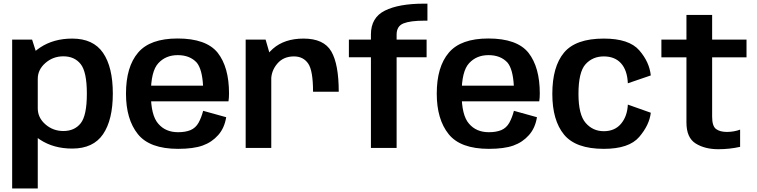

<svg xmlns="http://www.w3.org/2000/svg" viewBox="-20 -809 4138 1050"><path d="M46.5 221.5H186.5V-496L155.5 -592.5H46.5ZM375 3.5Q490 3.5 543.5 -75Q597 -153.5 597 -297.5Q597 -442 543.5 -520Q490 -598 375 -598Q273 -598 199 -548.8Q125 -499.5 125 -442.5L186.5 -378Q186.5 -428 228.2 -464.5Q270 -501 326.5 -501Q387.5 -501 421.2 -458.5Q455 -416 455 -297Q455 -177 421.2 -134.8Q387.5 -92.5 326.5 -92.5Q270 -92.5 228.2 -129Q186.5 -165.5 186.5 -216.5L125 -151Q125 -94 199 -45.2Q273 3.5 375 3.5Z M954 5V-86Q885 -86 845.5 -132.5Q805 -178 805 -297Q805 -420 846 -463.5Q886.5 -507.5 952 -507.5Q1018.5 -507.5 1056 -466.5Q1085.5 -430.5 1090.5 -340.5H791.5V-255H1229.5Q1232.5 -274.5 1232.5 -298Q1232.5 -441.5 1170.5 -520.5Q1107.5 -598.5 951.5 -598.5Q800.5 -598.5 735 -521Q669 -443.5 669 -297Q669 -156.5 734 -75.5Q798.5 5 954 5ZM954 -86V5Q1037.5 5 1088 -13Q1138.5 -31 1173 -70Q1207.5 -108.5 1217 -168L1091 -203Q1081.5 -166.5 1066 -138Q1050 -109.5 1022 -97.5Q994 -86 954 -86Z M1692 -307.5H1832.5Q1832.5 -457.5 1791.8 -527.8Q1751 -598 1640 -598Q1535.5 -598 1472.2 -542.2Q1409 -486.5 1409 -405.5L1463 -371.5Q1463 -421.5 1496.5 -461Q1530 -500.5 1587.5 -500.5Q1638 -500.5 1665 -462Q1692 -423.5 1692 -307.5ZM1323.5 0H1463.5V-485L1432.5 -592.5H1323.5Z M2008.5 0H2149V-496H2313V-592.5H2149V-620Q2149 -666 2186.5 -681Q2224 -696 2301.5 -696H2317.5V-789H2298Q2161.5 -789 2085 -751Q2008.5 -713 2008.5 -620.5V-592.5H1888V-496H2008.5Z M2653.5 5V-86Q2584.5 -86 2545 -132.5Q2504.5 -178 2504.5 -297Q2504.5 -420 2545.5 -463.5Q2586 -507.5 2651.5 -507.5Q2718 -507.5 2755.5 -466.5Q2785 -430.5 2790 -340.5H2491V-255H2929Q2932 -274.5 2932 -298Q2932 -441.5 2870 -520.5Q2807 -598.5 2651 -598.5Q2500 -598.5 2434.5 -521Q2368.5 -443.5 2368.5 -297Q2368.5 -156.5 2433.5 -75.5Q2498 5 2653.5 5ZM2653.5 -86V5Q2737 5 2787.5 -13Q2838 -31 2872.5 -70Q2907 -108.5 2916.5 -168L2790.5 -203Q2781 -166.5 2765.5 -138Q2749.5 -109.5 2721.5 -97.5Q2693.5 -86 2653.5 -86Z M3282 5Q3420 5 3475.8 -60.2Q3531.5 -125.5 3539 -192.5L3413.5 -237Q3410.5 -173 3376.2 -132.2Q3342 -91.5 3282 -91.5Q3222 -91.5 3182.8 -136.8Q3143.5 -182 3143.5 -295.5Q3143.5 -415 3182.2 -457.8Q3221 -500.5 3282 -500.5Q3342.5 -500.5 3376.5 -462.5Q3410.5 -424.5 3413.5 -353.5L3539 -396.5Q3531.5 -470 3475.8 -534Q3420 -598 3282 -598Q3128.5 -598 3064.5 -521.2Q3000.5 -444.5 3000.5 -295.5Q3000.5 -151 3064.5 -73Q3128.5 5 3282 5Z M3908 7Q3970.5 7 4027.5 -6V-100Q3992.5 -87.5 3955.5 -87.5Q3917 -87.5 3895.8 -103.5Q3874.5 -119.5 3874.5 -170.5V-495.5H4062.5V-592.5H3874.5V-727.5H3734V-592.5H3597V-495.5H3734V-139Q3734 -56 3784.2 -24.5Q3834.5 7 3908 7Z"/></svg>

Font: Anybody Thin SemiBold
Style: Regular
Weight: 600
Version: Version 1.113;gftools[0.9.25]